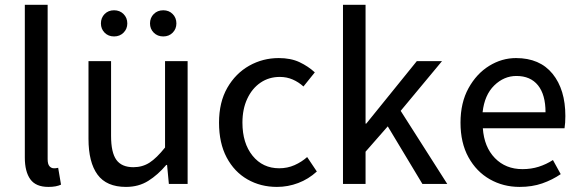

<svg xmlns="http://www.w3.org/2000/svg" viewBox="-20 -752 2371 785"><path d="M177.7 12.2Q126.5 12.2 104 -19Q81.5 -50.3 81.5 -107.9V-732.4H174.8V-101.6Q174.8 -80.6 182.4 -72.3Q189.9 -64 200.2 -64Q204.1 -64 208 -64.2Q211.9 -64.5 217.8 -65.9L229.5 2.9Q220.2 7.3 207.3 9.8Q194.3 12.2 177.7 12.2Z M495.1 12.2Q415.5 12.2 378.7 -38.1Q341.8 -88.4 341.8 -184.6V-502H434.1V-196.3Q434.1 -128.4 455.8 -98.4Q477.5 -68.4 525.4 -68.4Q562.5 -68.4 591.6 -87.2Q620.6 -106 654.8 -148.9V-502H747.1V0H670.4L663.1 -77.6H659.7Q625.5 -37.1 586.2 -12.5Q546.9 12.2 495.1 12.2ZM446.3 -603Q422.9 -603 407.7 -618.4Q392.6 -633.8 392.6 -656.2Q392.6 -679.2 407.7 -694.6Q422.9 -710 446.3 -710Q469.7 -710 485.1 -694.6Q500.5 -679.2 500.5 -656.2Q500.5 -633.8 485.1 -618.4Q469.7 -603 446.3 -603ZM647.5 -603Q624 -603 608.6 -618.4Q593.3 -633.8 593.3 -656.2Q593.3 -679.2 608.6 -694.6Q624 -710 647.5 -710Q670.9 -710 686 -694.6Q701.2 -679.2 701.2 -656.2Q701.2 -633.8 686 -618.4Q670.9 -603 647.5 -603Z M1112.3 12.2Q1045.4 12.2 991.7 -18.6Q938 -49.3 906.7 -108.2Q875.5 -167 875.5 -250.5Q875.5 -334 909.4 -393.1Q943.4 -452.1 999 -483.4Q1054.7 -514.6 1119.6 -514.6Q1168.9 -514.6 1204.6 -497.8Q1240.2 -481 1267.1 -456.1L1220.7 -398.4Q1200.7 -416.5 1176.5 -427Q1152.3 -437.5 1124 -437.5Q1079.6 -437.5 1045.2 -414.1Q1010.7 -390.6 991 -348.4Q971.2 -306.2 971.2 -250.5Q971.2 -166.5 1012.7 -115.2Q1054.2 -64 1121.6 -64Q1155.3 -64 1184.3 -76.9Q1213.4 -89.8 1235.8 -109.9L1275.4 -50.8Q1241.2 -19.5 1199.2 -3.7Q1157.2 12.2 1112.3 12.2Z M1382.3 0V-732.4H1474.6V-246.6H1477.5L1684.1 -502H1787.1L1618.2 -298.8L1808.6 0H1707L1565.4 -235.4L1474.6 -131.8V0Z M2104.5 12.2Q2037.6 12.2 1982.7 -19Q1927.7 -50.3 1895.3 -109.1Q1862.8 -168 1862.8 -250.5Q1862.8 -332 1895.5 -391.4Q1928.2 -450.7 1980 -482.7Q2031.7 -514.6 2089.8 -514.6Q2187 -514.6 2239.3 -450.2Q2291.5 -385.7 2291.5 -277.8Q2291.5 -249 2288.1 -227.5H1954.1Q1959.5 -150.9 2003.4 -105.7Q2047.4 -60.5 2116.2 -60.5Q2151.9 -60.5 2182.6 -70.3Q2213.4 -80.1 2240.7 -97.7L2272.5 -40Q2238.3 -16.6 2197 -2.2Q2155.8 12.2 2104.5 12.2ZM1953.1 -293H2210.4Q2210.4 -364.7 2179.7 -403.1Q2148.9 -441.4 2091.3 -441.4Q2040.5 -441.4 2000.7 -402.6Q1960.9 -363.8 1953.1 -293Z"/></svg>

Font: Akatab Medium
Style: Regular
Weight: 500
Designer: SIL Global
Foundry: SIL Global
Version: Version 4.100